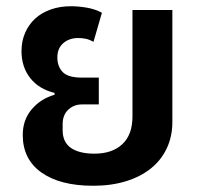

<svg xmlns="http://www.w3.org/2000/svg" viewBox="-20 -584 641 616"><path d="M279 12Q173 12 113 -30.5Q53 -73 53 -151Q53 -199 81.5 -233Q110 -267 155 -280V-286Q105 -298 77 -333.5Q49 -369 49 -420Q49 -452 60.5 -478.5Q72 -505 92.5 -524Q113 -543 142.5 -553.5Q172 -564 208 -564Q231 -564 258 -559.5Q285 -555 307 -543L280 -450Q267 -457 255.5 -459.5Q244 -462 231 -462Q202 -462 183 -445.5Q164 -429 164 -400Q164 -371 181 -353Q198 -335 243 -335H297V-249H243Q217 -249 199 -232Q181 -215 181 -186V-166Q181 -128 207.5 -109.5Q234 -91 283 -91Q340 -91 372.5 -121.5Q405 -152 405 -210V-552H533V-193Q533 -146 515 -108Q497 -70 464 -43.5Q431 -17 384 -2.5Q337 12 279 12Z"/></svg>

Font: IBM Plex Sans Thai SmBld
Style: Regular
Weight: 600
Designer: Mike Abbink, Paul van der Laan, Pieter van Rosmalen, Ben Mitchell, Mark Frömberg
Foundry: Bold Monday
Version: Version 1.2